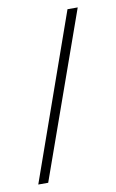

<svg xmlns="http://www.w3.org/2000/svg" viewBox="-69 -548 379 629"><g transform="rotate(-10 120.5 -233.5)"><path d="M201 -508H235L40 41H7Z"/></g></svg>

Font: Katibeh
Style: Regular
Weight: 400
Designer: Arabic design by Kourosh Beigpour, Latin design by Eduardo Tunni, engineering by Lasse Fister
Version: Version 1.000